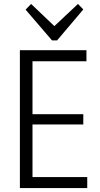

<svg xmlns="http://www.w3.org/2000/svg" viewBox="-20 -955 508 975"><path d="M130 -56H423V0H81V-700H419V-644H130L145 -689V-348L130 -375H403V-323H130L145 -350V-11ZM403 -907 270 -750H244L110 -906L138 -935L267 -812H245L376 -935Z"/></svg>

Font: Pathway Extreme SemiCondensed ExtraLight
Style: Regular
Weight: 250
Width: 4
Version: Version 1.001;gftools[0.9.26]